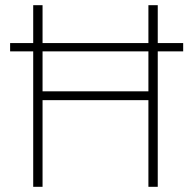

<svg xmlns="http://www.w3.org/2000/svg" viewBox="-20 -720 736 740"><path d="M19 -522V-554H108V-700H144V-554H552V-700H588V-554H686V-522H588V0H552V-334H144V0H108V-522ZM144 -368H552V-522H144Z"/></svg>

Font: TitilliumMaps29L
Style: 1 wt
Weight: 100
Designer: Campivisivi
Foundry: Accademia di Belle Arti di Urbino and students of MA course of Visual design
Version: Version 001.001